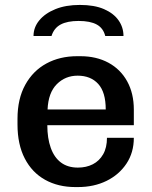

<svg xmlns="http://www.w3.org/2000/svg" viewBox="-20 -749 616 779"><path d="M286 10Q216 10 163 -19.5Q110 -49 80.5 -106Q51 -163 51 -244V-267Q51 -348 82.5 -405Q114 -462 168.5 -491.5Q223 -521 293 -521H306Q371 -521 420 -494.5Q469 -468 496 -419Q523 -370 523 -304V-241H172Q172 -188 186 -149Q200 -110 227.5 -89.5Q255 -69 296 -69Q330 -69 356.5 -82.5Q383 -96 398.5 -123Q414 -150 414 -190H523Q523 -130 493 -85Q463 -40 412 -15Q361 10 296 10ZM173 -305H409Q409 -375 378.5 -408.5Q348 -442 295 -442Q245 -442 210.5 -407.5Q176 -373 173 -305ZM116 -603Q116 -638 139.5 -666.5Q163 -695 205 -712Q247 -729 304 -729Q363 -729 402 -712Q441 -695 461 -666.5Q481 -638 481 -603H407Q399 -635 372.5 -649.5Q346 -664 299 -664Q253 -664 226 -649.5Q199 -635 189 -603Z"/></svg>

Font: Chivo Medium
Style: Regular
Weight: 500
Designer: Hector Gatti
Foundry: Omnibus-Type
Version: Version 2.002